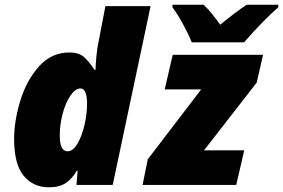

<svg xmlns="http://www.w3.org/2000/svg" viewBox="-20 -786 1203 816"><path d="M40 -196Q40 -271 66 -357Q92 -443 145 -503Q198 -563 275 -563Q313 -563 334 -546Q355 -529 382 -489H386Q386 -506 389.5 -545Q393 -584 400 -614L428 -760H620L459 0H305L310 -60H306Q287 -27 260 -8.5Q233 10 188 10Q121 10 80.5 -39Q40 -88 40 -196ZM350 -344Q350 -410 322 -410Q300 -410 279.5 -380Q259 -350 246.5 -303.5Q234 -257 234 -210Q234 -143 267 -143Q290 -143 309 -175Q328 -207 339 -254.5Q350 -302 350 -344ZM608 -109 835 -406H680L714 -553H1098L1071 -435L847 -147H1018L984 0H586ZM713 -755V-766H845Q872 -742 916 -681Q981 -735 1029 -766H1163V-755Q1107 -708 1017 -606H795Q781 -641 757.5 -684Q734 -727 713 -755Z"/></svg>

Font: Noto Sans Display Black
Style: Italic
Weight: 900
Italic angle: -12°
Designer: Monotype Design team
Foundry: Monotype Imaging Inc.
Version: Version 1.000